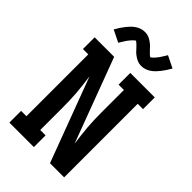

<svg xmlns="http://www.w3.org/2000/svg" viewBox="-285 -1073 1170 1170"><g transform="rotate(45 300.0 -487.5)"><path d="M41 0V-101H87V-634H41V-735H209L413 -190Q409 -221 405 -252.5Q401 -284 398.5 -315.5Q396 -347 395 -378.5Q394 -410 394 -441V-634H348V-735H559V-634H513V0H391L187 -545Q191 -514 195 -482.5Q199 -451 201.5 -419.5Q204 -388 205 -356.5Q206 -325 206 -294V-101H252V0ZM366 -812Q361 -812 355.5 -812.5Q350 -813 345 -814Q340 -815 335.5 -816.5Q331 -818 326 -820.5Q321 -823 316.5 -825.5Q312 -828 308.5 -830.5Q305 -833 300 -836.5Q295 -840 291 -843.5Q287 -847 283.5 -850.5Q280 -854 277 -857.5Q274 -861 270.5 -864.5Q267 -868 263 -872.5Q259 -877 255 -880.5Q251 -884 248 -887.5Q245 -891 240 -894Q235 -897 234 -899Q234 -899 231 -897Q227 -894 224.5 -892Q222 -890 219 -887Q216 -884 214.5 -882.5Q213 -881 211.5 -879Q210 -877 208 -875Q206 -873 204.5 -871Q203 -869 201 -866.5Q199 -864 197 -861.5Q195 -859 193 -856Q191 -853 189 -850Q187 -847 185 -843.5Q183 -840 180.5 -836.5Q178 -833 175.5 -829Q173 -825 171 -821Q169 -817 166 -813L89 -851Q99 -869 109 -884Q119 -899 129 -911.5Q139 -924 149 -934.5Q159 -945 172.5 -954.5Q186 -964 201.5 -969.5Q217 -975 234 -975Q239 -975 244.5 -974.5Q250 -974 255 -973Q260 -972 264.5 -970.5Q269 -969 274 -966.5Q279 -964 283.5 -961.5Q288 -959 291.5 -956.5Q295 -954 300 -950.5Q305 -947 309 -943.5Q313 -940 316.5 -936.5Q320 -933 323 -929.5Q326 -926 329.5 -922.5Q333 -919 337 -915Q341 -911 345 -907Q349 -903 352 -899.5Q355 -896 359.5 -893.5Q364 -891 366 -888Q366 -888 370 -891Q373 -893 375.5 -895Q378 -897 381 -900Q384 -903 385.5 -904.5Q387 -906 388.5 -908Q390 -910 392 -912Q394 -914 395.5 -916Q397 -918 399 -920.5Q401 -923 403 -925.5Q405 -928 407 -931Q409 -934 411 -937Q413 -940 415 -943.5Q417 -947 419.5 -950.5Q422 -954 424.5 -958Q427 -962 429 -966Q431 -970 434 -974L511 -936Q501 -918 491 -903Q481 -888 471 -875.5Q461 -863 451 -852.5Q441 -842 427.5 -832.5Q414 -823 398.5 -817.5Q383 -812 366 -812Z"/></g></svg>

Font: Iosevka Plex Etoile
Style: Bold
Weight: 700
Designer: Belleve Invis
Foundry: Belleve Invis
Version: Version 25.1.1; ttfautohint (v1.8.4)